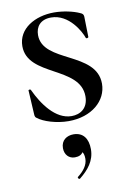

<svg xmlns="http://www.w3.org/2000/svg" viewBox="-86 -533 583 862"><g transform="rotate(-10 206.0 -102.0)"><path d="M134 -392C134 -430 156 -460 205 -460C287 -460 334 -371 343 -343C345 -338 355 -341 355 -345L353 -438C352 -447 350 -452 337 -457C309 -470 263 -480 222 -480C135 -480 56 -435 56 -355C56 -216 296 -223 296 -85C296 -29 258 -8 220 -8C146 -8 91 -88 60 -155C58 -160 47 -159 49 -153L55 -47C55 -36 58 -30 64 -27C89 -7 147 12 203 12C308 12 379 -50 379 -128C379 -275 134 -265 134 -392ZM213 74C183 74 156 91 156 127C156 157 175 177 202 177C220 177 233 171 239 160C244 166 247 176 247 191C247 220 227 245 200 266C196 270 203 278 208 275C248 243 279 206 279 153C279 105 257 74 213 74Z"/></g></svg>

Font: Cormorant SC Semi
Style: Regular
Weight: 600
Designer: Christian Thalmann (Catharsis Fonts)
Version: Version 1.000;PS 001.000;hotconv 1.0.70;makeotf.lib2.5.58329